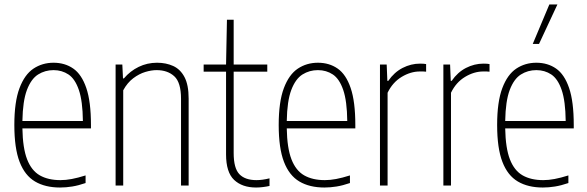

<svg xmlns="http://www.w3.org/2000/svg" viewBox="-20 -828 2619 857"><path d="M248 9Q182 9 136.5 -17.8Q91 -44.5 67.5 -105.5Q44 -166.5 44 -270Q44 -373.5 67 -434.5Q90 -495.5 129.5 -521.8Q169 -548 219 -548Q269.5 -548 307 -522Q344.5 -496 365.2 -435.2Q386 -374.5 386 -270V-255H80Q81.5 -167 101 -116.8Q120.5 -66.5 157.8 -45.2Q195 -24 250 -24Q273.5 -24 300.2 -29Q327 -34 362 -45V-11Q330 0 302.2 4.5Q274.5 9 248 9ZM219 -515Q181 -515 150 -495.5Q119 -476 100.2 -426.5Q81.5 -377 80 -288H350Q349 -377 332 -426.5Q315 -476 285.8 -495.5Q256.5 -515 219 -515Z M496 0V-540H526L529 -478H533Q561 -511 599 -529.5Q637 -548 681 -548Q721 -548 753 -533.5Q785 -519 803.5 -484Q822 -449 822 -388V0H788V-387Q788 -460 758 -487.5Q728 -515 679 -515Q656 -515 628.5 -506.8Q601 -498.5 574.8 -478.8Q548.5 -459 530 -425V0Z M1123 9Q1061 9 1025 -25Q989 -59 989 -139V-508H889V-540H989L993 -740H1023V-540H1173V-508H1023V-145Q1023 -77 1048.5 -50.5Q1074 -24 1125 -24Q1151 -24 1183 -32V2Q1169.5 5 1153.5 7Q1137.5 9 1123 9Z M1428 9Q1362 9 1316.5 -17.8Q1271 -44.5 1247.5 -105.5Q1224 -166.5 1224 -270Q1224 -373.5 1247 -434.5Q1270 -495.5 1309.5 -521.8Q1349 -548 1399 -548Q1449.5 -548 1487 -522Q1524.5 -496 1545.2 -435.2Q1566 -374.5 1566 -270V-255H1260Q1261.5 -167 1281 -116.8Q1300.5 -66.5 1337.8 -45.2Q1375 -24 1430 -24Q1453.5 -24 1480.2 -29Q1507 -34 1542 -45V-11Q1510 0 1482.2 4.5Q1454.5 9 1428 9ZM1399 -515Q1361 -515 1330 -495.5Q1299 -476 1280.2 -426.5Q1261.5 -377 1260 -288H1530Q1529 -377 1512 -426.5Q1495 -476 1465.8 -495.5Q1436.5 -515 1399 -515Z M1676 0V-540H1706L1709 -467H1713Q1739.5 -505.5 1777 -524.8Q1814.5 -544 1855 -544Q1864 -544 1870.8 -543.5Q1877.5 -543 1882 -542V-508Q1874.5 -509 1868.8 -509Q1863 -509 1854 -509Q1813 -509 1772.8 -484.8Q1732.5 -460.5 1710 -414V0Z M1959 0V-540H1989L1992 -467H1996Q2022.5 -505.5 2060 -524.8Q2097.5 -544 2138 -544Q2147 -544 2153.8 -543.5Q2160.5 -543 2165 -542V-508Q2157.5 -509 2151.8 -509Q2146 -509 2137 -509Q2096 -509 2055.8 -484.8Q2015.5 -460.5 1993 -414V0Z M2403 9Q2337 9 2291.5 -17.8Q2246 -44.5 2222.5 -105.5Q2199 -166.5 2199 -270Q2199 -373.5 2222 -434.5Q2245 -495.5 2284.5 -521.8Q2324 -548 2374 -548Q2424.5 -548 2462 -522Q2499.5 -496 2520.2 -435.2Q2541 -374.5 2541 -270V-255H2235Q2236.5 -167 2256 -116.8Q2275.5 -66.5 2312.8 -45.2Q2350 -24 2405 -24Q2428.5 -24 2455.2 -29Q2482 -34 2517 -45V-11Q2485 0 2457.2 4.5Q2429.5 9 2403 9ZM2374 -515Q2336 -515 2305 -495.5Q2274 -476 2255.2 -426.5Q2236.5 -377 2235 -288H2505Q2504 -377 2487 -426.5Q2470 -476 2440.8 -495.5Q2411.5 -515 2374 -515ZM2358 -632 2432 -808H2468L2386 -632Z"/></svg>

Font: Encode Sans Cnd Th
Style: Regular
Weight: 100
Width: 3
Designer: Multiple Designers
Foundry: Impallari Type
Version: Version 3.002; ttfautohint (v1.8.3) -l 8 -r 50 -G 200 -x 14 